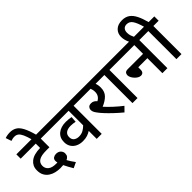

<svg xmlns="http://www.w3.org/2000/svg" viewBox="21 -1720 2604 2604"><g transform="rotate(-45 1323.0 -417.5)"><path d="M417 61Q396 28 377.5 -8Q359 -44 346 -70Q320 -67 290 -67Q247 -67 203.5 -77Q160 -87 123.5 -111Q87 -135 65 -174Q43 -213 43 -271Q43 -315 58.5 -347Q74 -379 101 -401Q134 -429 181.5 -442Q229 -455 289 -456V-539H0V-622H545V-539H385V-373H336Q277 -373 243 -366.5Q209 -360 185 -346Q139 -318 139 -261Q139 -213 176 -181.5Q213 -150 293 -150Q299 -150 304 -150Q309 -150 316 -151Q311 -169 311 -182Q311 -217 333.5 -232Q356 -247 384 -247Q429 -247 453.5 -221.5Q478 -196 478 -164Q478 -131 463.5 -113.5Q449 -96 426 -86Q439 -63 455.5 -36.5Q472 -10 497 23Z M292 -615Q272 -688 252.5 -731Q233 -774 209 -792.5Q185 -811 151 -811Q130 -811 113 -807Q96 -803 82 -798L54 -880Q97 -896 150 -896Q203 -896 244 -872Q285 -848 317.5 -787Q350 -726 380 -615Z M1116 -539H1015V0H919V-153Q890 -134 854 -121.5Q818 -109 767 -109Q711 -109 668 -129.5Q625 -150 599.5 -188.5Q574 -227 574 -281Q574 -366 632 -413Q690 -460 785 -460Q808 -460 839.5 -457Q871 -454 887 -450L881 -366Q862 -370 839.5 -373Q817 -376 795 -376Q735 -376 703 -351.5Q671 -327 671 -282Q671 -234 700.5 -212.5Q730 -191 772 -191Q821 -191 857 -212Q893 -233 919 -260V-539H531V-622H1116Z M1502 -51 1439 13Q1380 -36 1328 -85Q1276 -134 1236.5 -176.5Q1197 -219 1174 -251Q1151 -281 1144.5 -300Q1138 -319 1138 -336Q1138 -357 1153.5 -376.5Q1169 -396 1207 -396Q1232 -396 1251.5 -385Q1271 -374 1287 -354Q1355 -391 1355 -465Q1355 -486 1351 -505.5Q1347 -525 1341 -539H1101V-622H1534V-539H1437Q1443 -523 1447 -501.5Q1451 -480 1451 -452Q1451 -374 1404.5 -327.5Q1358 -281 1284 -251Q1327 -203 1384 -150.5Q1441 -98 1502 -51Z M1702 -539V0H1605V-539H1519V-622H1803V-539Z M1788 -622H2376V-539H2275V0H2179V-288H2004V-243Q2004 -211 1989.5 -196Q1975 -181 1949 -181Q1929 -181 1907 -193.5Q1885 -206 1866 -226.5Q1847 -247 1835 -270.5Q1823 -294 1823 -315Q1823 -339 1836.5 -355Q1850 -371 1887 -371H2179V-539H1788Z M2164 -615Q2130 -682 2130 -744Q2130 -811 2174.5 -853.5Q2219 -896 2298 -896Q2364 -896 2408 -865Q2452 -834 2482.5 -773Q2513 -712 2537 -622H2646V-539H2545V0H2448V-539H2362V-622H2448Q2421 -719 2389.5 -766Q2358 -813 2305 -813Q2267 -813 2247 -790Q2227 -767 2227 -728Q2227 -695 2236 -668Q2245 -641 2258 -615Z"/></g></svg>

Font: Noto Sans Medium
Style: Regular
Weight: 500
Designer: Monotype Design Team
Foundry: Monotype Imaging Inc.
Version: Version 2.007